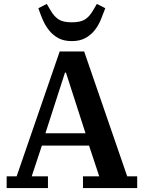

<svg xmlns="http://www.w3.org/2000/svg" viewBox="-20 -961 735 981"><path d="M14 -60H65L285 -698H410L630 -60H681V0H404V-60H487L435 -217H194L142 -60H225V0H14ZM212 -280H417L317 -590H312ZM347 -751Q306 -751 278.5 -766Q251 -781 231.5 -805Q212 -829 199 -859Q186 -889 176 -919L219 -941L239 -907Q257 -876 280 -861.5Q303 -847 347 -847Q391 -847 414 -861.5Q437 -876 455 -907L475 -941L518 -919Q507 -889 494.5 -859Q482 -829 462.5 -805Q443 -781 415 -766Q387 -751 347 -751Z"/></svg>

Font: IBM Plex Serif SemiBold
Style: Regular
Weight: 600
Designer: Mike Abbink, Paul van der Laan, Pieter van Rosmalen
Foundry: Bold Monday
Version: Version 2.5